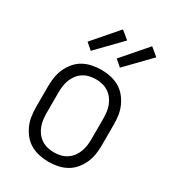

<svg xmlns="http://www.w3.org/2000/svg" viewBox="-186 -860 871 969"><g transform="rotate(30 250.0 -375.5)"><path d="M250 8Q223 8 196.5 2.5Q170 -3 146.5 -16Q123 -29 105.5 -50Q88 -71 77 -95.5Q66 -120 62 -146.5Q58 -173 58 -200V-320Q58 -347 62 -373.5Q66 -400 77 -424.5Q88 -449 105.5 -470Q123 -491 146.5 -504Q170 -517 196.5 -522.5Q223 -528 250 -528Q277 -528 303.5 -522.5Q330 -517 353.5 -504Q377 -491 394.5 -470Q412 -449 423 -424.5Q434 -400 438 -373.5Q442 -347 442 -320V-200Q442 -173 438 -146.5Q434 -120 423 -95.5Q412 -71 394.5 -50Q377 -29 353.5 -16Q330 -3 303.5 2.5Q277 8 250 8ZM250 -47Q269 -47 288 -51.5Q307 -56 323 -66.5Q339 -77 350.5 -92Q362 -107 369 -125Q376 -143 378.5 -162Q381 -181 381 -200V-320Q381 -339 378.5 -358Q376 -377 369 -395Q362 -413 350.5 -428Q339 -443 323 -453.5Q307 -464 288 -468.5Q269 -473 250 -473Q231 -473 212 -468.5Q193 -464 177 -453.5Q161 -443 149.5 -428Q138 -413 131 -395Q124 -377 121.5 -358Q119 -339 119 -320V-200Q119 -181 121.5 -162Q124 -143 131 -125Q138 -107 149.5 -92Q161 -77 177 -66.5Q193 -56 212 -51.5Q231 -47 250 -47ZM325 -584 288 -616 412 -759 458 -721ZM155 -584 118 -616 242 -759 288 -721Z"/></g></svg>

Font: Iosevka Term Curly Light
Style: Regular
Weight: 300
Designer: Belleve Invis
Foundry: Belleve Invis
Version: Version 32.3.0